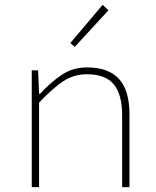

<svg xmlns="http://www.w3.org/2000/svg" viewBox="-20 -766 640 786"><path d="M110 0V-478H136L140 -382H144Q187 -429 232.5 -459.5Q278 -490 336 -490Q424 -490 467 -443Q510 -396 510 -298V0H480V-294Q480 -379 446 -420.5Q412 -462 336 -462Q282 -462 239 -433.5Q196 -405 140 -346V0ZM286 -574 268 -590 400 -746 424 -724Z"/></svg>

Font: Source Code Pro ExtraLight
Style: Regular
Weight: 200
Monospace: yes
Designer: Paul D. Hunt, Teo Tuominen
Foundry: Adobe
Version: Version 1.026;hotconv 1.1.0;makeotfexe 2.6.0